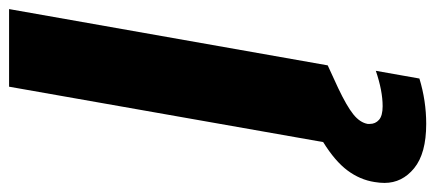

<svg xmlns="http://www.w3.org/2000/svg" viewBox="-314 -454 959 423"><g transform="rotate(-90 165.5 -242.5)"><path d="M143 121Q177 121 221 106L204 202Q155 217 104 217Q39 217 6.5 190.5Q-26 164 -26 125Q-26 115 -24 103Q-19 71 1.5 43.5Q22 16 64 -10L186 -702H357L233 0L183 23Q143 42 125 56.5Q107 71 104 88Q104 91 104 93Q104 105 113 113Q122 121 143 121Z"/></g></svg>

Font: Fz Poppins
Style: Bold Italic
Weight: 700
Italic angle: -10°
Designer: Ninad Kale (Devanagari), Jonny Pinhorn (Latin)
Foundry: Indian Type Foundry
Version: Vit hóa bi Vntype.Com & FontZin.Com